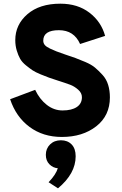

<svg xmlns="http://www.w3.org/2000/svg" viewBox="-20 -732 661 1043"><path d="M316 12Q214 12 140.5 -42.5Q67 -97 35 -193L171 -244Q195 -193 234 -162.5Q273 -132 320 -132Q369 -132 397 -150.5Q425 -169 425 -204Q425 -227 404.5 -245Q384 -263 361.5 -271.5Q339 -280 292 -295Q261 -305 245.5 -310.5Q230 -316 201 -328Q172 -340 157 -350Q142 -360 121 -377Q100 -394 89.5 -412.5Q79 -431 71 -457.5Q63 -484 63 -514Q63 -598 129 -655Q195 -712 308 -712Q402 -712 466 -663Q530 -614 551 -537L415 -493Q382 -568 300 -568Q215 -568 215 -511Q215 -498 223 -488Q231 -478 252 -468Q273 -458 286.5 -453Q300 -448 334 -436Q370 -424 389.5 -417Q409 -410 443 -395.5Q477 -381 496.5 -364.5Q516 -348 537 -325Q558 -302 567.5 -271Q577 -240 577 -203Q577 -104 503 -46Q429 12 316 12ZM244 258Q284 216 294 182Q268 180 248.5 160.5Q229 141 229 109Q229 75 252 52.5Q275 30 311 30Q347 30 369 52.5Q391 75 391 117Q391 211 295 291Z"/></svg>

Font: Overpass Heavy
Style: Regular
Weight: 900
Designer: Delve Withrington, Thomas Jockin
Foundry: Delve Fonts
Version: Version 3.000;DELV;Overpass